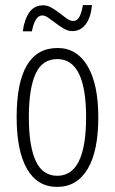

<svg xmlns="http://www.w3.org/2000/svg" viewBox="-20 -730 455 760"><path d="M266.1 -606.9Q249.5 -606.9 232.4 -616.7Q218.8 -624.5 200.7 -638.2Q195.8 -641.6 171.9 -659.2Q158.2 -668.9 147.5 -668.9Q131.8 -668.9 121.6 -651.4Q110.8 -632.8 106.4 -606H70.3Q76.2 -652.8 96.2 -681.2Q115.7 -709 151.4 -709Q168 -709 184.6 -699.2Q203.6 -688 215.8 -678.2Q229 -667.5 244.1 -656.7Q257.8 -647 269.5 -647Q286.1 -647 294.9 -664.6Q303.7 -682.1 308.1 -710H344.2Q339.8 -661.1 319.3 -633.8Q298.8 -606.9 266.1 -606.9ZM94.2 -266.1Q94.2 -151.9 121.6 -92.8Q148.4 -34.2 207 -34.2Q320.8 -34.2 320.8 -266.1Q320.8 -496.1 207 -496.1Q147.5 -496.1 121.1 -438.5Q94.2 -379.4 94.2 -266.1ZM369.1 -266.1Q369.1 -131.8 327.1 -61.5Q284.7 9.8 206.1 9.8Q127.9 9.8 86.9 -61.5Q45.9 -132.8 45.9 -266.1Q45.9 -540 208 -540Q284.2 -540 326.7 -468.3Q369.1 -396.5 369.1 -266.1Z"/></svg>

Font: Germano
Style: Regular
Weight: 300
Width: 3
Foundry: Ascender Corporation
Version: Version 1.10; ttfautohint (v1.5)